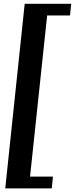

<svg xmlns="http://www.w3.org/2000/svg" viewBox="-20 -830 404 1036"><path d="M8.3 186.5 113.3 -809.6H364.3L357.9 -746.6H234.4L142.1 123H265.6L259.3 186.5Z"/></svg>

Font: Oswald
Style: Bold
Weight: 700
Designer: Vernon Adams
Foundry: Vernon Adams
Version: 3.0; ttfautohint (v0.94.23-7a4d-dirty) -l 8 -r 50 -G 200 -x 